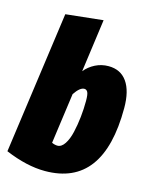

<svg xmlns="http://www.w3.org/2000/svg" viewBox="-126 -840 738 936"><g transform="rotate(15 242.5 -372.0)"><path d="M360.8 -554.2Q421.9 -554.2 454.3 -508.3Q486.8 -462.4 486.8 -376Q486.8 20 191.9 20Q100.1 20 -8.8 -25.9L90.8 -744.1L278.8 -764.2L242.2 -497.1Q263.2 -522.9 294.2 -538.6Q325.2 -554.2 360.8 -554.2ZM274.9 -417Q252.9 -417 226.1 -377L190.9 -122.1Q206.1 -115.2 219.2 -115.2Q239.7 -115.2 255.6 -139.2Q271.5 -163.1 280.3 -201.4Q289.1 -239.7 293.5 -280.8Q297.9 -321.8 297.9 -361.8Q297.9 -395 292 -406Q286.1 -417 274.9 -417Z"/></g></svg>

Font: Fira Sans Compressed Heavy
Style: Italic
Weight: 900
Width: 3
Italic angle: -8°
Designer: Carrois Corporate & Edenspiekermann AG
Foundry: Carrois Corporate GbR & Edenspiekermann AG
Version: Version 4.203;PS 004.203;hotconv 1.0.88;makeotf.lib2.5.64775